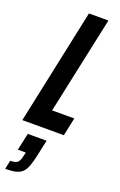

<svg xmlns="http://www.w3.org/2000/svg" viewBox="-190 -736 672 1074"><g transform="rotate(20 146.5 -199.5)"><path d="M-6 0 140 -688H256L132 -108H264L241 0ZM-3 289 8 237Q29 237 40.5 232.5Q52 228 58.5 217Q65 206 69 187L74 164H27L49 62H161L142 150Q133 192 123.5 219.5Q114 247 99 262Q84 277 60 283Q36 289 -3 289Z"/></g></svg>

Font: Saira ExtraCondensed
Style: Bold Italic
Weight: 700
Width: 2
Italic angle: -12°
Designer: Hector Gatti with collaboration of the Omnibus-Type team
Foundry: Omnibus-Type
Version: Version 1.101